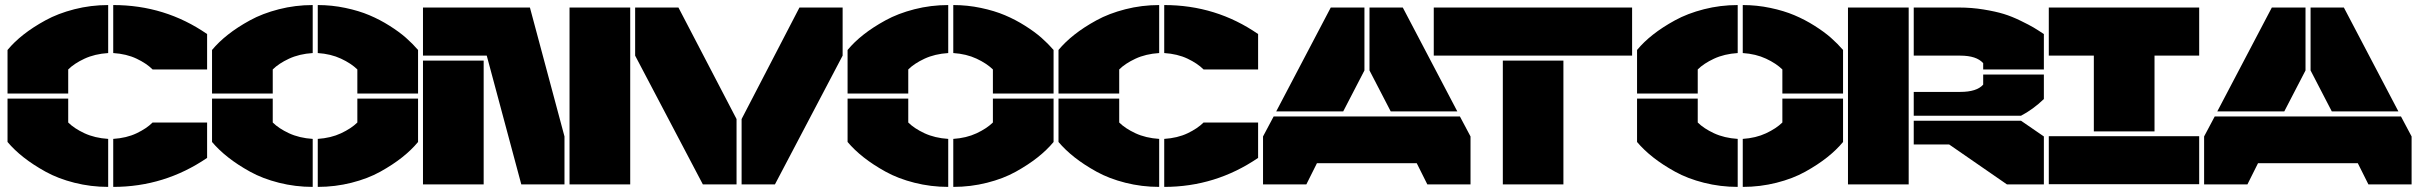

<svg xmlns="http://www.w3.org/2000/svg" viewBox="-20 -730 9576 760"><path d="M250 -359.9H9.8V-532.2Q36.1 -564 73 -593Q109.9 -622.1 159.7 -649.4Q209.5 -676.8 274.4 -693.4Q339.4 -710 408.2 -710V-520Q355 -516.6 314.2 -497.6Q273.4 -478.5 250 -455.1ZM9.8 -168V-339.8H250V-245.1Q273.4 -221.7 314.2 -202.6Q355 -183.6 408.2 -180.2V9.8Q339.4 9.8 274.7 -6.6Q210 -22.9 160.2 -50.5Q110.4 -78.1 73.5 -107.2Q36.6 -136.2 9.8 -168ZM428.2 9.8V-180.2Q481 -183.6 520.5 -202.4Q560.1 -221.2 584 -245.1H799.8V-105Q631.3 9.8 428.2 9.8ZM428.2 -520V-710Q633.8 -710 799.8 -595.2V-455.1H584Q560.1 -479 520.5 -497.8Q481 -516.6 428.2 -520Z M1059.6 -359.9H819.3V-532.2Q845.7 -564 882.6 -593Q919.4 -622.1 969.2 -649.4Q1019 -676.8 1084 -693.4Q1148.9 -710 1217.8 -710V-520Q1164.6 -516.6 1123.8 -497.6Q1083 -478.5 1059.6 -455.1ZM819.3 -168V-339.8H1059.6V-245.1Q1083 -221.7 1123.8 -202.6Q1164.6 -183.6 1217.8 -180.2V9.8Q1148.9 9.8 1084.2 -6.6Q1019.5 -22.9 969.7 -50.5Q919.9 -78.1 883.1 -107.2Q846.2 -136.2 819.3 -168ZM1237.8 9.8V-180.2Q1289.6 -183.6 1329.8 -202.4Q1370.1 -221.2 1394.5 -245.1V-339.8H1634.8V-168Q1608.4 -136.2 1571.8 -107.2Q1535.2 -78.1 1485.6 -50.5Q1436 -22.9 1371.3 -6.6Q1306.6 9.8 1237.8 9.8ZM1237.8 -520V-710Q1293.5 -710 1346.9 -698.7Q1400.4 -687.5 1442.4 -669.7Q1484.4 -651.9 1522.2 -627.9Q1560.1 -604 1586.7 -580.6Q1613.3 -557.1 1634.8 -532.2V-359.9H1394.5V-455.1Q1370.1 -479 1329.8 -497.8Q1289.6 -516.6 1237.8 -520Z M2077.6 -700.2 2214.4 -189.9V0H2043.5L1906.7 -509.8H1654.3V-700.2ZM1654.3 0V-490.2H1894.5V0ZM2234.4 0V-700.2H2474.6V0Z M2762.2 0 2494.1 -509.8V-700.2H2665.5L2895.5 -258.8V0ZM2915.5 0V-258.8L3144.5 -700.2H3315.4V-509.8L3047.4 0Z M3575.2 -359.9H3335V-532.2Q3361.3 -564 3398.2 -593Q3435.1 -622.1 3484.9 -649.4Q3534.7 -676.8 3599.6 -693.4Q3664.6 -710 3733.4 -710V-520Q3680.2 -516.6 3639.4 -497.6Q3598.6 -478.5 3575.2 -455.1ZM3335 -168V-339.8H3575.2V-245.1Q3598.6 -221.7 3639.4 -202.6Q3680.2 -183.6 3733.4 -180.2V9.8Q3664.6 9.8 3599.9 -6.6Q3535.2 -22.9 3485.4 -50.5Q3435.5 -78.1 3398.7 -107.2Q3361.8 -136.2 3335 -168ZM3753.4 9.8V-180.2Q3805.2 -183.6 3845.5 -202.4Q3885.7 -221.2 3910.2 -245.1V-339.8H4150.4V-168Q4124 -136.2 4087.4 -107.2Q4050.8 -78.1 4001.2 -50.5Q3951.7 -22.9 3887 -6.6Q3822.3 9.8 3753.4 9.8ZM3753.4 -520V-710Q3809.1 -710 3862.5 -698.7Q3916 -687.5 3958 -669.7Q4000 -651.9 4037.8 -627.9Q4075.7 -604 4102.3 -580.6Q4128.9 -557.1 4150.4 -532.2V-359.9H3910.2V-455.1Q3885.7 -479 3845.5 -497.8Q3805.2 -516.6 3753.4 -520Z M4410.2 -359.9H4169.9V-532.2Q4196.3 -564 4233.2 -593Q4270 -622.1 4319.8 -649.4Q4369.6 -676.8 4434.6 -693.4Q4499.5 -710 4568.4 -710V-520Q4515.1 -516.6 4474.4 -497.6Q4433.6 -478.5 4410.2 -455.1ZM4169.9 -168V-339.8H4410.2V-245.1Q4433.6 -221.7 4474.4 -202.6Q4515.1 -183.6 4568.4 -180.2V9.8Q4499.5 9.8 4434.8 -6.6Q4370.1 -22.9 4320.3 -50.5Q4270.5 -78.1 4233.6 -107.2Q4196.8 -136.2 4169.9 -168ZM4588.4 9.8V-180.2Q4641.1 -183.6 4680.7 -202.4Q4720.2 -221.2 4744.1 -245.1H4960V-105Q4791.5 9.8 4588.4 9.8ZM4588.4 -520V-710Q4793.9 -710 4960 -595.2V-455.1H4744.1Q4720.2 -479 4680.7 -497.8Q4641.1 -516.6 4588.4 -520Z M5380.9 -700.2V-451.2L5296.9 -289.1H5031.7L5247.6 -700.2ZM4979.5 0V-189.9L5021.5 -269H5758.8L5800.8 -189.9V0H5629.9L5587.9 -84H5192.9L5150.9 0ZM5400.9 -451.2V-700.2H5532.7L5748.5 -289.1H5484.9Z M5655.3 -509.8V-700.2H6440.4V-509.8ZM5928.7 0V-490.2H6168.5V0Z M6700.2 -359.9H6460V-532.2Q6486.3 -564 6523.2 -593Q6560.1 -622.1 6609.9 -649.4Q6659.7 -676.8 6724.6 -693.4Q6789.6 -710 6858.4 -710V-520Q6805.2 -516.6 6764.4 -497.6Q6723.6 -478.5 6700.2 -455.1ZM6460 -168V-339.8H6700.2V-245.1Q6723.6 -221.7 6764.4 -202.6Q6805.2 -183.6 6858.4 -180.2V9.8Q6789.6 9.8 6724.9 -6.6Q6660.2 -22.9 6610.4 -50.5Q6560.5 -78.1 6523.7 -107.2Q6486.8 -136.2 6460 -168ZM6878.4 9.8V-180.2Q6930.2 -183.6 6970.5 -202.4Q7010.7 -221.2 7035.2 -245.1V-339.8H7275.4V-168Q7249 -136.2 7212.4 -107.2Q7175.8 -78.1 7126.2 -50.5Q7076.7 -22.9 7012 -6.6Q6947.3 9.8 6878.4 9.8ZM6878.4 -520V-710Q6934.1 -710 6987.5 -698.7Q7041 -687.5 7083 -669.7Q7125 -651.9 7162.8 -627.9Q7200.7 -604 7227.3 -580.6Q7253.9 -557.1 7275.4 -532.2V-359.9H7035.2V-455.1Q7010.7 -479 6970.5 -497.8Q6930.2 -516.6 6878.4 -520Z M7535.2 0H7294.9V-700.2H7535.2ZM7555.2 -158.2V-252H7980L8070.3 -189.9V0H7924.3L7695.3 -158.2ZM7555.2 -272V-366.2H7739.3Q7804.7 -366.2 7830.1 -395V-435.1H8070.3V-337.9Q8026.9 -296.4 7980 -272ZM7555.2 -509.8V-700.2H7734.4Q7784.7 -700.2 7832 -692.4Q7879.4 -684.6 7911.4 -674.8Q7943.4 -665 7978.3 -647.9Q8013.2 -630.9 8029.3 -621.3Q8045.4 -611.8 8070.3 -595.2V-455.1H7830.1V-480Q7803.7 -509.8 7739.3 -509.8Z M8685.1 -700.2V-509.8H8508.3V-210H8268.1V-509.8H8089.8V-700.2ZM8089.8 -1V-190.9H8685.1V-1Z M9106 -700.2V-451.2L9022 -289.1H8756.8L8972.7 -700.2ZM8704.6 0V-189.9L8746.6 -269H9483.9L9525.9 -189.9V0H9355L9313 -84H8918L8876 0ZM9126 -451.2V-700.2H9257.8L9473.6 -289.1H9210Z"/></svg>

Font: Nastup Basic
Style: Regular
Weight: 400
Designer: Maksym Kobuzan
Foundry: Zakznak
Version: Version 1.020;FEAKit 1.0